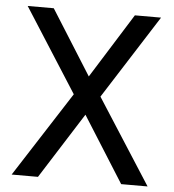

<svg xmlns="http://www.w3.org/2000/svg" viewBox="-51 -759 730 806"><g transform="rotate(5 313.5 -355.5)"><path d="M314.5 -438.5 484.9 -710.9H595.2L370.6 -358.4L600.6 0H489.3L314.5 -277.3L138.7 0H27.8L258.3 -358.4L33.2 -710.9H143.1Z"/></g></svg>

Font: Roboto-ThirdPerson-AD3FC
Style: ThirdPerson-AD3FC
Weight: 400
Designer: Google
Version: Version 2.137; 2017